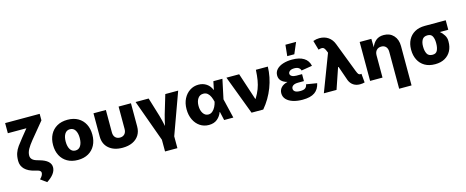

<svg xmlns="http://www.w3.org/2000/svg" viewBox="-45 -1583 6311 2600"><g transform="rotate(-15 3111.0 -283.0)"><path d="M34.7 -727.5H519V-636.2L332 -409.2Q285.2 -351.6 260.3 -306.4Q235.4 -261.2 235.4 -217.3Q235.4 -152.8 324.2 -129.4L353.5 -120.6Q506.8 -78.1 506.8 16.6Q506.8 109.9 378.4 192.4L293.9 130.9Q317.9 108.4 328.4 88.4Q338.9 68.4 339.8 51.8Q340.8 19 290.5 6.8L256.8 -1.5Q167 -22.9 119.6 -70.1Q72.3 -117.2 72.3 -186.5Q72.3 -249.5 87.6 -294.4Q103 -339.4 133.1 -381.3Q163.1 -423.3 207 -477.1L294.9 -585.4H34.7Z M860.4 10.3Q774.4 10.3 712.6 -25.1Q650.9 -60.5 617.7 -123.8Q584.5 -187 584.5 -271Q584.5 -355 617.7 -418.5Q650.9 -481.9 712.6 -517.3Q774.4 -552.7 860.4 -552.7Q945.8 -552.7 1007.6 -517.3Q1069.3 -481.9 1102.3 -418.5Q1135.3 -355 1135.3 -271Q1135.3 -187 1102.3 -123.8Q1069.3 -60.5 1007.6 -25.1Q945.8 10.3 860.4 10.3ZM860.4 -122.1Q907.7 -122.1 933.1 -163.1Q958.5 -204.1 958.5 -272Q958.5 -339.8 933.1 -380.1Q907.7 -420.4 860.4 -420.4Q812.5 -420.4 787.1 -380.1Q761.7 -339.8 761.7 -272Q761.7 -204.1 787.1 -163.1Q812.5 -122.1 860.4 -122.1Z M1486.8 7.3Q1366.7 7.3 1295.7 -53.7Q1224.6 -114.7 1224.6 -220.2V-545.9H1398.4V-231.9Q1398.4 -186 1422.6 -160.6Q1446.8 -135.3 1487.3 -135.3Q1527.8 -135.3 1552.2 -160.6Q1576.7 -186 1576.7 -231.9V-545.9H1750V-220.2Q1750 -149.9 1717.8 -98.9Q1685.5 -47.9 1626.5 -20.3Q1567.4 7.3 1486.8 7.3Z M2026.9 204.1V40L1814.9 -545.9H1998L2078.6 -281.2Q2089.4 -244.1 2098.4 -206.5Q2107.4 -168.9 2115.7 -129.4Q2124 -168.9 2132.8 -206.5Q2141.6 -244.1 2152.3 -281.2L2231.4 -545.9H2412.1L2200.2 38.1V204.1Z M2695.3 11.7Q2626.5 11.7 2572.3 -24.4Q2518.1 -60.5 2487.1 -124.8Q2456.1 -189 2456.1 -272.5Q2456.1 -356 2488.3 -418.9Q2520.5 -481.9 2575.2 -517.3Q2629.9 -552.7 2696.3 -552.7Q2759.8 -552.7 2808.1 -520.3Q2856.4 -487.8 2877.9 -431.6H2881.8L2905.3 -545.9H3032.2L2974.1 -272.9L3039.1 0H2910.2L2883.3 -119.6H2878.9Q2859.4 -64.5 2814 -26.4Q2768.6 11.7 2695.3 11.7ZM2849.1 -272.9V-274.4Q2840.8 -310.5 2826.7 -343.3Q2812.5 -376 2788.8 -396.7Q2765.1 -417.5 2729 -417.5Q2678.7 -417.5 2651.6 -377.2Q2624.5 -336.9 2624.5 -274.4Q2624.5 -210.4 2652.3 -168.9Q2680.2 -127.4 2725.1 -127.4Q2757.8 -127.4 2783.2 -149.4Q2808.6 -171.4 2825.2 -204.6Q2841.8 -237.8 2849.1 -271.5Z M3294.4 0 3088.4 -545.9H3267.1L3391.1 -168H3397Q3434.6 -230 3455.6 -285.4Q3476.6 -340.8 3486.8 -402.6Q3497.1 -464.4 3501.5 -545.9H3668.9Q3665 -398.4 3611.1 -257.6Q3557.1 -116.7 3458.5 0Z M4010.3 9.8Q3936 9.8 3877.4 -8.5Q3818.8 -26.9 3784.9 -62.3Q3751 -97.7 3751 -148.9Q3751 -195.3 3781.5 -228.5Q3812 -261.7 3872.6 -276.4Q3818.4 -290 3788.8 -320.6Q3759.3 -351.1 3759.3 -396.5Q3759.3 -446.8 3792.5 -481.7Q3825.7 -516.6 3882.3 -534.7Q3939 -552.7 4009.8 -552.7Q4110.8 -552.7 4172.1 -514.9Q4233.4 -477.1 4249 -401.4L4096.7 -376.5Q4090.8 -401.4 4068.8 -416Q4046.9 -430.7 4008.8 -430.7Q3967.3 -430.7 3945.8 -414.6Q3924.3 -398.4 3924.3 -377.4Q3924.3 -355.5 3947.5 -341.3Q3970.7 -327.1 4009.3 -327.1H4090.3V-229.5H4009.3Q3962.4 -229.5 3938.2 -212.9Q3914.1 -196.3 3914.1 -168.9Q3914.1 -143.6 3936.8 -127.9Q3959.5 -112.3 4009.3 -112.3Q4057.1 -112.3 4079.1 -128.7Q4101.1 -145 4106.9 -180.2L4256.3 -155.8Q4239.3 -73.2 4180.4 -31.7Q4121.6 9.8 4010.3 9.8ZM3959.5 -614.3 3975.6 -770H4125L4058.6 -614.3Z M4813 9.3Q4760.7 9.3 4722.4 -15.9Q4684.1 -41 4664.6 -88.4L4593.3 -293H4585.9L4485.8 0H4308.1L4504.9 -516.6L4494.1 -543.9Q4482.4 -571.8 4470.9 -585Q4459.5 -598.1 4441.2 -598.6Q4422.9 -599.1 4391.6 -589.8L4354 -721.2Q4397.9 -737.3 4440.9 -737.3Q4512.2 -737.3 4564.2 -701.9Q4616.2 -666.5 4641.1 -600.6L4800.8 -184.6Q4814.9 -147.9 4825.2 -134.8Q4835.4 -121.6 4855 -121.6Q4861.3 -121.6 4868.2 -123.5L4879.4 0.5Q4869.6 4.4 4849.9 6.8Q4830.1 9.3 4813 9.3Z M5130.4 -311V0H4956.5V-545.9H5120.1L5122.6 -427.2Q5144 -483.9 5185.3 -518.3Q5226.6 -552.7 5293.5 -552.7Q5379.4 -552.7 5431.2 -496.3Q5482.9 -439.9 5482.9 -347.7V204.1H5309.1V-313.5Q5309.1 -358.9 5285.9 -384.5Q5262.7 -410.2 5221.7 -410.2Q5180.7 -410.2 5155.5 -384Q5130.4 -357.9 5130.4 -311Z M5602.1 -258.8V-269.5Q5602.5 -343.3 5632.8 -401.9Q5663.1 -460.4 5721.9 -494.4Q5780.8 -528.3 5866.2 -528.3H6158.2V-395.5H6040Q6073.7 -368.2 6097.2 -329.8Q6120.6 -291.5 6120.1 -249V-238.3Q6120.6 -166.5 6091.1 -110.6Q6061.5 -54.7 6005.1 -22.5Q5948.7 9.8 5867.7 9.8Q5781.7 9.8 5722.7 -25.4Q5663.6 -60.5 5633.1 -121.3Q5602.5 -182.1 5602.1 -258.8ZM5769.5 -269.5V-258.8Q5769.5 -201.7 5790 -162.4Q5810.5 -123 5867.7 -123Q5917 -123 5935.1 -162.4Q5953.1 -201.7 5953.1 -258.8V-269.5Q5953.1 -320.8 5935.1 -358.2Q5917 -395.5 5866.2 -395.5Q5812 -395.5 5790.8 -358.2Q5769.5 -320.8 5769.5 -269.5Z"/></g></svg>

Font: Inter Extra Bold
Style: Regular
Weight: 800
Designer: Rasmus Andersson
Foundry: rsms
Version: Version 4.000;git-3c8e0fc